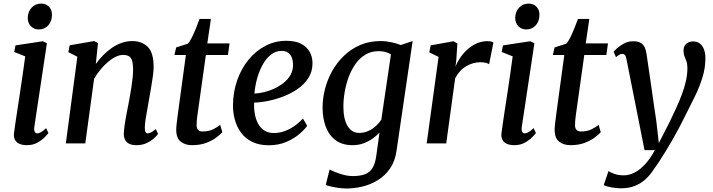

<svg xmlns="http://www.w3.org/2000/svg" viewBox="-20 -796 3960 1066"><path d="M129 10Q105.5 10 88.5 2.8Q71.5 -4.5 63.5 -18.8Q55.5 -33 57.5 -54.5Q60 -75 65 -109.5Q70 -144 76.8 -187.8Q83.5 -231.5 91 -281.2Q98.5 -331 106 -382.5Q113.5 -434 120 -483L59 -507.5L66 -544L217.5 -567L240.5 -556L170.5 -91.5Q168 -73.5 172.8 -64.5Q177.5 -55.5 186 -55.5Q196 -55.5 207.5 -62Q219 -68.5 236 -84.5L249 -57.5Q244 -50.5 228.2 -34.2Q212.5 -18 187.5 -4Q162.5 10 129 10ZM194.5 -632.5Q168.5 -632.5 151 -651Q133.5 -669.5 134 -698Q135 -731.5 155.8 -753.8Q176.5 -776 208.5 -776Q236 -776 252.5 -758.2Q269 -740.5 268.5 -714Q268.5 -678.5 248.2 -655.5Q228 -632.5 194.5 -632.5Z M512 -441Q531 -467.5 553.8 -490.5Q576.5 -513.5 602.2 -531Q628 -548.5 656.2 -558.2Q684.5 -568 714 -568Q767.5 -568 800.2 -536Q833 -504 833 -422.5Q833 -402 828.5 -371Q824 -340 818.5 -307Q813 -274 808 -247Q804 -222 798.5 -193.2Q793 -164.5 788.8 -136.8Q784.5 -109 784 -87.5Q784 -70 788 -62.8Q792 -55.5 798.5 -55.5Q808 -55.5 818.8 -61Q829.5 -66.5 845 -79.5L857.5 -52.5Q854 -46 838 -30.8Q822 -15.5 796.8 -2.8Q771.5 10 738 10Q711 10 695.2 1.2Q679.5 -7.5 673 -22.8Q666.5 -38 667.5 -58Q668 -72.5 670.5 -91.8Q673 -111 677 -133Q681 -155 685.2 -177.2Q689.5 -199.5 693.5 -220Q697.5 -241 701.8 -265Q706 -289 710 -314.8Q714 -340.5 716.5 -365.2Q719 -390 719 -412Q718.5 -443.5 713 -460.5Q707.5 -477.5 695.2 -484.2Q683 -491 662.5 -491Q643.5 -491 622 -480.5Q600.5 -470 579 -451.8Q557.5 -433.5 537.8 -409.5Q518 -385.5 502.5 -359L453.5 0H345.5L409.5 -481L359.5 -506.5L367 -544.5L502.5 -568L524 -557Z M1079 -177.5Q1076.5 -161 1075 -148.2Q1073.5 -135.5 1072.5 -124.5Q1071.5 -113.5 1071.5 -100.5Q1071.5 -84 1079.8 -75Q1088 -66 1104.5 -66Q1138.5 -66 1162.5 -77.8Q1186.5 -89.5 1202.5 -102.5L1214.5 -62Q1202.5 -48.5 1179.5 -31.5Q1156.5 -14.5 1123.2 -2.2Q1090 10 1046 10Q1008.5 10 983.5 -9.5Q958.5 -29 958.5 -74.5Q958.5 -79.5 958.8 -86Q959 -92.5 960 -102.2Q961 -112 962.8 -125.8Q964.5 -139.5 967 -159.5L1012 -490.5H948.5L958 -532.5L1023 -553.5Q1034.5 -565.5 1046.2 -589.8Q1058 -614 1069 -641.5Q1080 -669 1088 -691H1151L1131 -555H1254.5L1245.5 -490.5H1123Z M1685.5 -97.5Q1672 -77.5 1642.2 -52Q1612.5 -26.5 1569.5 -8Q1526.5 10.5 1473 10.5Q1418.5 10.5 1380 -8.5Q1341.5 -27.5 1318 -59.8Q1294.5 -92 1283.8 -131.8Q1273 -171.5 1273.5 -213Q1274.5 -286 1297 -350.5Q1319.5 -415 1359.5 -464Q1399.5 -513 1453.2 -541.2Q1507 -569.5 1569.5 -569.5Q1619.5 -569.5 1651.2 -553.2Q1683 -537 1698.8 -509.2Q1714.5 -481.5 1715 -447Q1715.5 -399.5 1692.8 -363.8Q1670 -328 1632.8 -302.2Q1595.5 -276.5 1552 -260Q1508.5 -243.5 1466 -235.2Q1423.5 -227 1391 -226.5Q1389.5 -194 1394.8 -163.8Q1400 -133.5 1413 -109.5Q1426 -85.5 1447.5 -71.5Q1469 -57.5 1500 -57.5Q1532 -57.5 1560.5 -68Q1589 -78.5 1614.8 -96.5Q1640.5 -114.5 1662 -138ZM1544.5 -513.5Q1509 -513.5 1481.8 -490.8Q1454.5 -468 1435.8 -432Q1417 -396 1406.2 -355Q1395.5 -314 1392.5 -276.5Q1418.5 -277.5 1448 -284.8Q1477.5 -292 1505.8 -305.5Q1534 -319 1557.2 -338Q1580.5 -357 1594 -382Q1607.5 -407 1607 -437.5Q1606 -475.5 1589.8 -494.5Q1573.5 -513.5 1544.5 -513.5Z M2182 38Q2174 98 2145.8 139Q2117.5 180 2077.2 204.5Q2037 229 1992 239.8Q1947 250.5 1905.5 250.5Q1883 250.5 1859.8 247.2Q1836.5 244 1817.2 239.5Q1798 235 1788.5 231L1810 145Q1820 150.5 1840.5 159Q1861 167.5 1887 174.5Q1913 181.5 1940 181.5Q1979.5 181.5 2006.2 171.5Q2033 161.5 2048.2 136.8Q2063.5 112 2069.5 67L2087 -60Q2071 -42.5 2048.5 -26.5Q2026 -10.5 1998.2 -0.2Q1970.5 10 1937.5 10Q1880 10 1843 -17.8Q1806 -45.5 1788.5 -92.8Q1771 -140 1771 -198.5Q1771 -249 1784.2 -301.2Q1797.5 -353.5 1824 -401Q1850.5 -448.5 1889.5 -486.2Q1928.5 -524 1979.5 -546Q2030.5 -568 2093.5 -568Q2123 -568 2153.8 -561.2Q2184.5 -554.5 2205 -546L2271 -568ZM2150.5 -494Q2136.5 -503.5 2118.5 -507.8Q2100.5 -512 2081.5 -512Q2040.5 -512 2008.5 -492.5Q1976.5 -473 1953.5 -440.5Q1930.5 -408 1915.8 -368Q1901 -328 1893.8 -285.5Q1886.5 -243 1886.5 -204.5Q1886.5 -170 1892.2 -143Q1898 -116 1909.5 -97Q1921 -78 1937 -68Q1953 -58 1974 -58Q2001.5 -58 2025 -68.8Q2048.5 -79.5 2066.8 -96.2Q2085 -113 2097 -131Z M2349 0 2415 -480 2363.5 -505.5 2371 -544 2498 -567 2519.5 -554.5 2513.5 -465 2509 -425.5Q2517.5 -449 2534 -473.8Q2550.5 -498.5 2573.5 -519.8Q2596.5 -541 2625.2 -554.2Q2654 -567.5 2687 -567.5Q2696.5 -567.5 2706 -565.5Q2715.5 -563.5 2719.5 -560L2695.5 -439.5Q2690.5 -443.5 2678 -447Q2665.5 -450.5 2646 -450.5Q2627 -450.5 2607.2 -445Q2587.5 -439.5 2568.5 -428.5Q2549.5 -417.5 2534 -400.5Q2518.5 -383.5 2507 -361L2457.5 0Z M2835.5 10Q2812 10 2795 2.8Q2778 -4.5 2770 -18.8Q2762 -33 2764 -54.5Q2766.5 -75 2771.5 -109.5Q2776.5 -144 2783.2 -187.8Q2790 -231.5 2797.5 -281.2Q2805 -331 2812.5 -382.5Q2820 -434 2826.5 -483L2765.5 -507.5L2772.5 -544L2924 -567L2947 -556L2877 -91.5Q2874.5 -73.5 2879.2 -64.5Q2884 -55.5 2892.5 -55.5Q2902.5 -55.5 2914 -62Q2925.5 -68.5 2942.5 -84.5L2955.5 -57.5Q2950.5 -50.5 2934.8 -34.2Q2919 -18 2894 -4Q2869 10 2835.5 10ZM2901 -632.5Q2875 -632.5 2857.5 -651Q2840 -669.5 2840.5 -698Q2841.5 -731.5 2862.2 -753.8Q2883 -776 2915 -776Q2942.5 -776 2959 -758.2Q2975.5 -740.5 2975 -714Q2975 -678.5 2954.8 -655.5Q2934.5 -632.5 2901 -632.5Z M3180 -177.5Q3177.5 -161 3176 -148.2Q3174.5 -135.5 3173.5 -124.5Q3172.5 -113.5 3172.5 -100.5Q3172.5 -84 3180.8 -75Q3189 -66 3205.5 -66Q3239.5 -66 3263.5 -77.8Q3287.5 -89.5 3303.5 -102.5L3315.5 -62Q3303.5 -48.5 3280.5 -31.5Q3257.5 -14.5 3224.2 -2.2Q3191 10 3147 10Q3109.5 10 3084.5 -9.5Q3059.5 -29 3059.5 -74.5Q3059.5 -79.5 3059.8 -86Q3060 -92.5 3061 -102.2Q3062 -112 3063.8 -125.8Q3065.5 -139.5 3068 -159.5L3113 -490.5H3049.5L3059 -532.5L3124 -553.5Q3135.5 -565.5 3147.2 -589.8Q3159 -614 3170 -641.5Q3181 -669 3189 -691H3252L3232 -555H3355.5L3346.5 -490.5H3224Z M3458.5 -466Q3455 -484.5 3449.5 -490.8Q3444 -497 3436 -497Q3427.5 -497 3419.2 -492.5Q3411 -488 3400 -478.5L3387 -508.5Q3391 -514.5 3406.5 -528.5Q3422 -542.5 3445.2 -554.8Q3468.5 -567 3495.5 -567Q3521 -567 3535.8 -558.8Q3550.5 -550.5 3558.2 -535.5Q3566 -520.5 3569 -500Q3576 -452.5 3583 -405.2Q3590 -358 3596.8 -310.8Q3603.5 -263.5 3610.2 -216.5Q3617 -169.5 3624 -122.5L3638 -1.5L3699 -121.5Q3718 -160.5 3735.2 -198.2Q3752.5 -236 3766.2 -272.8Q3780 -309.5 3788.2 -346Q3796.5 -382.5 3796.5 -419.5Q3796.5 -441.5 3791.2 -455.8Q3786 -470 3780.5 -483Q3775 -496 3775 -514.5Q3775 -539 3789.5 -552.5Q3804 -566 3828.5 -566Q3851 -566 3866 -554Q3881 -542 3888.8 -521Q3896.5 -500 3896.5 -473.5Q3896.5 -419 3880 -365.8Q3863.5 -312.5 3838.8 -262.2Q3814 -212 3790.5 -165.5Q3772 -127.5 3752.5 -90.5Q3733 -53.5 3713.2 -19Q3693.5 15.5 3675 45.2Q3656.5 75 3640.8 99.2Q3625 123.5 3612.5 140Q3591.5 174 3564.8 198.5Q3538 223 3504.5 236.2Q3471 249.5 3427.5 249.5Q3403 249.5 3373.8 244.2Q3344.5 239 3332 231.5L3358.5 153.5Q3367.5 161 3390.8 169.2Q3414 177.5 3444.5 177.5Q3471.5 177.5 3500.5 163.5Q3529.5 149.5 3559 118.8Q3588.5 88 3616 37.5H3558.5Z"/></svg>

Font: Merriweather Light 18pt Medium
Style: Italic
Weight: 500
Italic angle: -7.8°
Version: Version 2.101